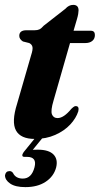

<svg xmlns="http://www.w3.org/2000/svg" viewBox="-32 -560 408 787"><path d="M88 -383.5 62 -390Q47 -399.5 47 -413Q47 -436 76.5 -436H110Q121.5 -436 129.2 -439.5Q137 -443 147 -454.5L236 -524Q250 -540 268 -540Q290 -540 290 -517.5Q290 -511.5 288.5 -502.5Q287 -493.5 283 -480L269.5 -434H340Q357 -434 357 -416.5Q357 -401 346.2 -392.2Q335.5 -383.5 317.5 -383.5H255L187.5 -148Q175 -106.5 181 -91.2Q187 -76 204 -76Q229.5 -76 260.5 -114Q268 -121 271.8 -123.2Q275.5 -125.5 279.5 -125Q293.5 -124.5 289 -104Q280 -75.5 255.8 -49.5Q231.5 -23.5 194.2 -7Q157 9.5 111 9.5Q52.5 9.5 33.5 -25.2Q14.5 -60 38 -134.5L95.5 -333.5Q103 -356 101.2 -366.8Q99.5 -377.5 88 -383.5ZM121 -5.5H151L102.5 54Q111 53.5 122.5 53.5Q168 53.5 187.2 73.2Q206.5 93 198 127Q188 163.5 155 185.2Q122 207 72 207Q31 207 9.8 192.5Q-11.5 178 -11.5 158.5Q-8.5 142 5.5 141.5Q14 140 21 148.5Q32 172 61.5 172Q97.5 172 109.5 125.5Q120.5 83 78.5 83H68.5Q60 83 59.5 77.5Q59 72 65 63.5Z"/></svg>

Font: Fraunces 144pt Soft
Style: Bold Italic
Weight: 700
Italic angle: -16°
Version: Version 1.000;[b76b70a41]